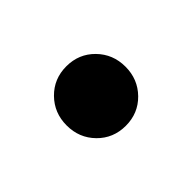

<svg xmlns="http://www.w3.org/2000/svg" viewBox="-44 -272 392 392"><g transform="rotate(45 152.5 -76.0)"><path d="M152.3 9.3Q116.2 9.3 91.3 -15.1Q66.4 -39.6 66.4 -75.7Q66.4 -111.8 91.3 -136.2Q116.2 -160.6 152.3 -160.6Q188.5 -160.6 213.4 -136.2Q238.3 -111.8 238.3 -75.7Q238.3 -39.6 213.4 -15.1Q188.5 9.3 152.3 9.3Z"/></g></svg>

Font: Inter Tight
Style: Bold
Weight: 700
Designer: Rasmus Andersson
Foundry: rsms
Version: Version 3.004; ttfautohint (v1.8.4.7-5d5b)